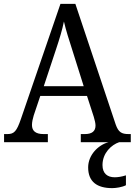

<svg xmlns="http://www.w3.org/2000/svg" viewBox="-20 -734 695 991"><path d="M1 0H227V-42H205C164 -42 145 -58 145 -89C145 -103 149 -122 154 -138L188 -239H429L464 -131C469 -114 473 -98 473 -86C473 -57 455 -42 418 -42H397V0H540C487 14 435 66 435 130C435 205 482 237 559 237C579 237 611 232 630 222V171C608 178 589 181 572 181C535 181 509 162 509 118C509 55 556 13 595 0H655V-42H644C607 -42 591 -52 577 -92L369 -714H292L88 -120C66 -56 53 -42 18 -42H1ZM206 -289 269 -479C288 -536 301 -579 310 -623C320 -579 336 -529 355 -470L412 -289Z"/></svg>

Font: Noto Serif Lao SemiCondensed
Style: Regular
Weight: 400
Width: 4
Designer: Monotype Design Team
Foundry: Monotype Imaging Inc.
Version: Version 2.003